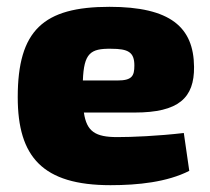

<svg xmlns="http://www.w3.org/2000/svg" viewBox="-20 -531 616 563"><path d="M324 -129C260 -129 234 -145 226 -201H375C504 -201 550 -244 549 -335C548 -451 480 -511 301 -511C107 -511 32 -442 32 -246C32 -71 105 12 304 12C385 12 470 3 535 -30L519 -141C441 -132 367 -129 324 -129ZM306 -388C356 -388 374 -378 374 -339C374 -308 367 -295 324 -295H223C226 -375 245 -389 306 -388Z"/></svg>

Font: Exo 2 Extra Bold
Style: Regular
Weight: 800
Designer: Natanael Gama
Version: Version 1.001;PS 001.001;hotconv 1.0.88;makeotf.lib2.5.64775